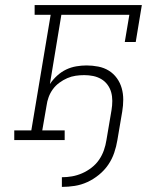

<svg xmlns="http://www.w3.org/2000/svg" viewBox="-20 -550 640 754"><path d="M223 184V146Q243 146 263 142.5Q283 139 302.5 130.5Q322 122 339.5 108.5Q357 95 369 77.5Q381 60 388 40Q395 20 398 0L418 -118Q421 -136 421 -154Q421 -172 416.5 -188Q412 -204 402 -217.5Q392 -231 377.5 -239.5Q363 -248 346 -251.5Q329 -255 311 -255Q294 -255 277 -252.5Q260 -250 244 -243Q228 -236 213 -225Q198 -214 187.5 -199.5Q177 -185 171 -168.5Q165 -152 163 -136L146 -38H234V0H36V-38H103L179 -492H116V-530H537L513 -385H470L488 -492H221L176 -220Q188 -238 204.5 -253Q221 -268 240 -277Q259 -286 279.5 -289.5Q300 -293 320 -293Q343 -293 366 -288.5Q389 -284 407.5 -272.5Q426 -261 439 -243Q452 -225 458 -203.5Q464 -182 464 -159Q464 -136 460 -112L441 0Q437 25 428.5 50Q420 75 405 97Q390 119 368.5 136.5Q347 154 323 165Q299 176 273.5 180Q248 184 223 184Z"/></svg>

Font: Iosevka Slab XLtEx
Style: Italic
Weight: 200
Width: 7
Italic angle: -9°
Monospace: yes
Designer: Belleve Invis
Foundry: Belleve Invis
Version: Version 11.1.0; ttfautohint (v1.8.3)